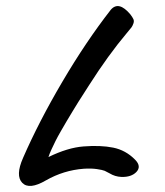

<svg xmlns="http://www.w3.org/2000/svg" viewBox="-20 -592 540 627"><path d="M129.9 -2.9Q75.7 28.8 52.7 5.1Q29.8 -18.6 55.2 -76.2Q106.4 -193.8 183.6 -325Q260.7 -456.1 341.8 -560.1Q367.7 -590.3 405.8 -544.9Q413.1 -535.2 415.8 -529.1Q418.5 -522.9 415.5 -514.9Q412.6 -506.8 409.2 -502.4Q405.8 -498 394 -483.9Q333.5 -412.1 271 -314Q268.6 -310.1 255.4 -289.6Q242.2 -269 236.3 -259.8Q230.5 -250.5 217.5 -229.2Q204.6 -208 197.3 -195.6Q189.9 -183.1 179 -164.1Q168 -145 161.4 -131.8Q154.8 -118.7 148.2 -104.2Q141.6 -89.8 138.2 -79.1Q201.2 -109.9 252.9 -113.8Q308.6 -118.2 349.6 -109.9Q390.6 -101.6 420.9 -70.8Q442.9 -48.8 425.3 -30.3Q408.7 -13.2 376.5 -14.2Q355.5 -15.1 337.9 -25.9Q328.6 -31.2 321.8 -34.2Q314.9 -37.1 296.6 -39.8Q278.3 -42.5 253.9 -41Q188 -36.1 129.9 -2.9Z"/></svg>

Font: Florida Vibes
Style: Regular
Weight: 400
Italic angle: -30°
Designer: Turbologo.com
Foundry: Turbologo.com
Version: Version 1.000;hotconv 1.0.109;makeotfexe 2.5.65596